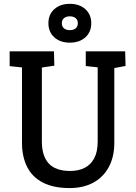

<svg xmlns="http://www.w3.org/2000/svg" viewBox="-20 -952 690 976"><path d="M334 4Q251.6 4 197.9 -23.9Q144.1 -51.7 118 -103.5Q91.8 -155.2 91.8 -226.1V-609.2L29.1 -615.8V-691H254.3L256.2 -618.2L192.8 -608.7V-232.4Q192.8 -159.3 227.8 -121.1Q262.8 -82.9 336.8 -82.9Q377.8 -82.9 409.1 -98.2Q440.4 -113.4 458.5 -146.7Q476.6 -180 476.6 -232.9V-609.7L416 -616.3V-691H616.3L618.2 -616.7L561.1 -606V-226.1Q561.1 -154.8 533 -102.8Q504.8 -50.8 453.8 -23.4Q402.8 4 334 4ZM226.1 -834.1Q226.1 -878.4 256.1 -905.4Q286 -932.5 335 -932.5Q384 -932.5 413.9 -905.4Q443.9 -878.4 443.9 -834.1Q443.9 -789.3 413.9 -762.3Q384 -735.2 335 -735.2Q286 -735.2 256.1 -762.3Q226.1 -789.3 226.1 -834.1ZM294.4 -834.1Q294.4 -817.1 305.4 -807.9Q316.4 -798.7 335 -798.7Q353.6 -798.7 364.6 -807.9Q375.6 -817.1 375.6 -834.1Q375.6 -850.6 364.6 -859.8Q353.6 -869 335 -869Q316.4 -869 305.4 -859.8Q294.4 -850.6 294.4 -834.1Z"/></svg>

Font: Kreon Light
Style: Regular
Weight: 300
Designer: Julia Petretta
Foundry: Julia Petretta and Eli Heuer
Version: Version 2.002